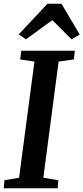

<svg xmlns="http://www.w3.org/2000/svg" viewBox="-22 -1017 450 1037"><path d="M-2 0 2 -43.5 81 -57 164 -684.5 87 -696 93 -743H382L377 -696L294.5 -684.5L212 -57L293 -43.5L289.5 0ZM79 -831 234.5 -997H310L408.5 -830.5L365 -804.5Q338 -830 312.8 -856.2Q287.5 -882.5 261 -908Q223.5 -882.5 189.8 -856.8Q156 -831 118 -805Z"/></svg>

Font: Merriweather 20pt SemiBold
Style: Italic
Weight: 600
Italic angle: -7.8°
Version: Version 2.101